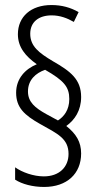

<svg xmlns="http://www.w3.org/2000/svg" viewBox="-20 -780 390 762"><path d="M44 -412C44 -353 77 -323 139 -288C209 -249 252 -230 252 -169C252 -117 215 -80 154 -80C113 -80 68 -96 40 -116V-67C68 -49 110 -38 155 -38C246 -38 302 -91 302 -171C302 -217 282 -249 243 -280C277 -304 302 -342 302 -395C302 -465 260 -497 190 -537C135 -570 100 -596 100 -646C100 -693 134 -719 185 -719C218 -719 247 -708 273 -693L292 -732C260 -750 226 -760 184 -760C103 -760 51 -714 51 -644C51 -593 81 -557 126 -525C80 -506 44 -468 44 -412ZM91 -417C91 -463 122 -490 159 -503C234 -460 255 -435 255 -387C255 -344 234 -317 210 -302L164 -327C119 -352 91 -375 91 -417Z"/></svg>

Font: Noto Sans Lao ExtraCondensed Light
Style: Regular
Weight: 300
Width: 2
Designer: Monotype Design Team
Foundry: Monotype Imaging Inc.
Version: Version 2.003